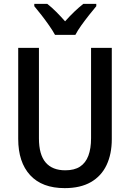

<svg xmlns="http://www.w3.org/2000/svg" viewBox="-20 -961 672 991"><path d="M557 -243Q557 -166 530 -109Q503 -52 449 -21Q395 10 314 10Q197 10 135.5 -57Q74 -124 74 -244V-714H181V-247Q181 -163 215.5 -122.5Q250 -82 317 -82Q364 -82 393 -101Q422 -120 436 -157Q450 -194 450 -248V-714H557ZM477 -929Q461 -910 440 -883.5Q419 -857 400 -830.5Q381 -804 369 -781H264Q252 -803 233.5 -829.5Q215 -856 194.5 -882.5Q174 -909 157 -929V-941H224Q246 -924 269.5 -900.5Q293 -877 316 -851Q341 -879 363.5 -900.5Q386 -922 410 -941H477Z"/></svg>

Font: Noto Sans Display SemiCondensed Medium
Style: Regular
Weight: 500
Width: 4
Designer: Monotype Design Team
Foundry: Monotype Imaging Inc.
Version: Version 2.003